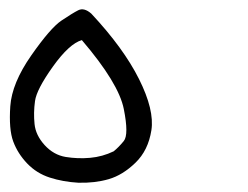

<svg xmlns="http://www.w3.org/2000/svg" viewBox="-20 -223 540 418"><path d="M150.4 174.8Q117.2 172.9 88.4 163.6Q59.6 154.3 39.1 132.8Q18.6 111.3 8.8 85Q-1 58.6 2.4 8.3Q5.9 -42 47.9 -102.1Q89.8 -162.1 113.8 -178.2Q137.7 -194.3 150.4 -200.7Q163.1 -207 178.7 -193.4Q249 -118.2 282.7 -50.8Q316.4 16.6 309.6 60.5Q302.7 104.5 274.9 131.3Q247.1 158.2 216.8 167Q186.5 175.8 150.4 174.8ZM227.5 106.4Q238.3 97.7 249.5 84Q260.7 70.3 249.5 14.2Q238.3 -42 158.2 -135.7Q130.9 -127.9 95.2 -78.1Q59.6 -28.3 56.2 -2.9Q52.7 22.5 55.2 46.9Q57.6 71.3 77.1 92.8Q96.7 114.3 123 118.7Q149.4 123 176.3 120.6Q203.1 118.2 227.5 106.4Z"/></svg>

Font: NaikaiFont
Style: Regular
Weight: 400
Version: Version 1.67